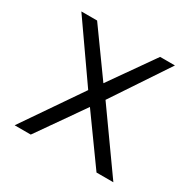

<svg xmlns="http://www.w3.org/2000/svg" viewBox="-141 -766 908 908"><g transform="rotate(30 312.5 -312.0)"><path d="M49 0 267 -318 53 -624H139L313 -382L483 -624H564L361 -319L588 0H496L314 -253L137 0Z"/></g></svg>

Font: Inconsolata Expanded
Style: Regular
Weight: 400
Width: 7
Monospace: yes
Designer: Raph Levien, Cyreal, Brenton Simpson
Foundry: Raph Levien, Cyreal, Google
Version: Version 3.100; ttfautohint (v1.8.4.7-5d5b)